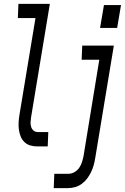

<svg xmlns="http://www.w3.org/2000/svg" viewBox="-20 -755 644 990"><path d="M173 0Q154 0 136.5 -5Q119 -10 106 -22.5Q93 -35 86.5 -51.5Q80 -68 77.5 -86Q75 -104 76 -123Q77 -142 80 -161L163 -662H72L75 -735H237L140 -149Q138 -136 137.5 -123.5Q137 -111 141 -99.5Q145 -88 154 -81Q163 -74 176 -74H229L226 0ZM496 -611 516 -729H604L584 -611ZM257 215 260 141H333Q349 141 364 132.5Q379 124 388.5 110Q398 96 403 80Q408 64 411 48L492 -447H401L404 -520H567L471 60Q468 79 463 97Q458 115 449.5 132.5Q441 150 429.5 165.5Q418 181 401.5 193Q385 205 366.5 210Q348 215 330 215Z"/></svg>

Font: Iosevka SS04 Extended
Style: Italic
Weight: 400
Width: 7
Italic angle: -9°
Monospace: yes
Designer: Belleve Invis
Foundry: Belleve Invis
Version: Version 19.0.0; ttfautohint (v1.8.4)